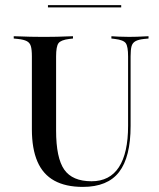

<svg xmlns="http://www.w3.org/2000/svg" viewBox="-20 -711 614 742"><path d="M103.2 -369.4V-492.7Q103.2 -519.4 99.2 -532.7Q95.2 -546 83.5 -552Q71.8 -558.1 49.2 -560.5L33.1 -562.1V-571Q44.4 -571 60.5 -570.2Q76.6 -569.4 97.2 -569Q117.7 -568.5 140.3 -568.5H149.2H158.9Q181.5 -568.5 200.8 -569Q220.2 -569.4 235.9 -570.2Q251.6 -571 262.1 -571V-562.1L247.6 -560.5Q215.3 -556.5 206 -544Q196.8 -531.5 196.8 -492.7V-369.4ZM300 11.3Q233.9 11.3 189.9 -12.9Q146 -37.1 124.6 -86.7Q103.2 -136.3 103.2 -211.3V-369.4H196.8V-206.5Q196.8 -100.8 228.2 -55.6Q259.7 -10.5 333.9 -10.5Q404 -10.5 439.5 -64.9Q475 -119.4 475 -225V-369.4H484.7V-224.2Q484.7 -104 440.3 -46.4Q396 11.3 300 11.3ZM475 -369.4V-492.7Q475 -531.5 466.1 -544Q457.3 -556.5 424.2 -560.5L410.5 -562.1V-571Q421 -570.2 439.1 -569.4Q457.3 -568.5 479 -568.5Q495.2 -568.5 509.3 -569Q523.4 -569.4 535.1 -570.2Q546.8 -571 554 -571V-562.1L537.1 -560.5Q514.5 -558.1 503.2 -551.6Q491.9 -545.2 488.3 -531.9Q484.7 -518.5 484.7 -492.7V-369.4ZM165.3 -682.3V-691.1H448.4V-682.3Z"/></svg>

Font: Playfair 144pt SemiCondensed Medium
Style: Regular
Weight: 500
Width: 4
Designer: Claus Eggers Sørensen
Foundry: Claus Eggers Sørensen
Version: Version 2.203